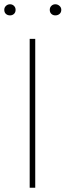

<svg xmlns="http://www.w3.org/2000/svg" viewBox="-32 -879 307 899"><path d="M15 -859Q26 -859 33.5 -851.5Q41 -844 41 -833Q41 -821 33.5 -814Q26 -807 15 -807Q3 -807 -4.5 -814Q-12 -821 -12 -833Q-12 -844 -4 -851.5Q4 -859 15 -859ZM227 -859Q238 -859 246.5 -851.5Q255 -844 255 -833Q255 -821 247 -814Q239 -807 227 -807Q216 -807 208.5 -814Q201 -821 201 -833Q201 -844 208.5 -851.5Q216 -859 227 -859ZM107 -697H133V0H107Z"/></svg>

Font: FreesentationVF
Style: Regular
Weight: 400
Designer: glyphs from Roboto by Christian Robertson / Hangul glyphs from Noto Sans CJK(Source Han Sans) by Jang Soo-young and Kang
Foundry: PT&
Version: Version 2.001;Glyphs 3.3.1 (3343)